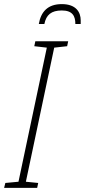

<svg xmlns="http://www.w3.org/2000/svg" viewBox="-77 -915 413 935"><path d="M112 -798H139C148 -843 173 -864 224 -864C276 -864 290 -837 290 -798H316C316 -802 316 -808 316 -816C316 -855 294 -895 224 -895C155 -895 122 -857 112 -798ZM-57 0H104L109 -24L49 -30L187 -683L250 -690L255 -714H95L90 -690L151 -683L13 -30L-51 -24Z"/></svg>

Font: Noto Sans ExtraCondensed ExtraLight
Style: Italic
Weight: 200
Width: 2
Italic angle: -12°
Designer: Monotype Design Team
Foundry: Monotype Imaging Inc.
Version: Version 2.013